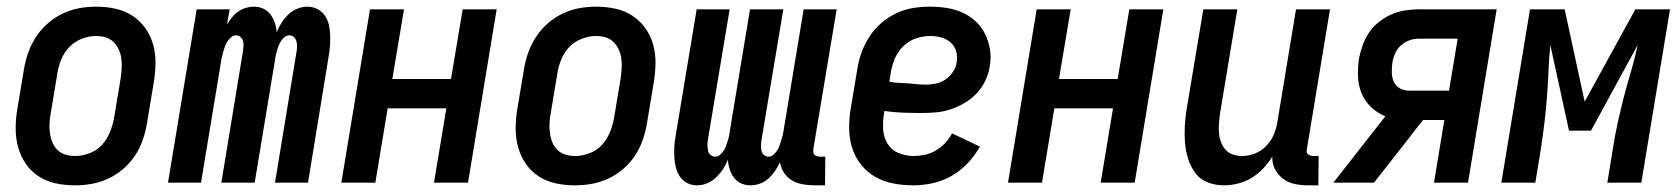

<svg xmlns="http://www.w3.org/2000/svg" viewBox="-20 -548 5040 576"><path d="M205 8Q175 8 147 2Q119 -4 96 -19Q73 -34 57.5 -56.5Q42 -79 34.5 -106Q27 -133 27 -162.5Q27 -192 32 -221L52 -341Q56 -366 65 -391Q74 -416 88.5 -438Q103 -460 123.5 -478Q144 -496 168.5 -507.5Q193 -519 218 -523.5Q243 -528 268 -528Q298 -528 326 -522Q354 -516 377 -501Q400 -486 416 -463.5Q432 -441 439.5 -414Q447 -387 446.5 -357.5Q446 -328 441 -299L421 -179Q417 -154 408.5 -129Q400 -104 385.5 -82Q371 -60 350.5 -42Q330 -24 305.5 -12.5Q281 -1 255.5 3.5Q230 8 205 8ZM206 -80Q227 -80 249 -88.5Q271 -97 286 -113.5Q301 -130 309.5 -151Q318 -172 322 -193L342 -313Q344 -328 345 -343Q346 -358 344 -372.5Q342 -387 336 -400Q330 -413 320 -422.5Q310 -432 296.5 -436Q283 -440 268 -440Q247 -440 225 -431.5Q203 -423 187.5 -406.5Q172 -390 163.5 -369Q155 -348 152 -327L132 -207Q129 -192 128.5 -177Q128 -162 130 -147.5Q132 -133 137.5 -120Q143 -107 153 -97.5Q163 -88 177 -84Q191 -80 206 -80Z M484 0 570 -520H669L661 -475Q668 -486 676 -496Q684 -506 695 -513.5Q706 -521 718 -524.5Q730 -528 742 -528Q757 -528 770 -522Q783 -516 791.5 -504.5Q800 -493 804.5 -479.5Q809 -466 810 -451Q816 -466 824.5 -479.5Q833 -493 845 -504.5Q857 -516 872 -522Q887 -528 902 -528Q918 -528 932 -521Q946 -514 954.5 -501.5Q963 -489 966.5 -474Q970 -459 970.5 -443Q971 -427 970 -411Q969 -395 966 -379L904 0H805L870 -395Q871 -403 871 -410.5Q871 -418 869 -425Q867 -432 861.5 -437Q856 -442 848 -442Q840 -442 833.5 -436.5Q827 -431 822.5 -424Q818 -417 815 -409Q812 -401 810 -393.5Q808 -386 806.5 -378Q805 -370 804 -362L744 0H644L709 -395Q710 -403 710.5 -410.5Q711 -418 709 -425Q707 -432 701.5 -437Q696 -442 688 -442Q680 -442 673.5 -436.5Q667 -431 662.5 -424Q658 -417 655 -409Q652 -401 650 -393.5Q648 -386 646 -378Q644 -370 643 -362L583 0Z M1004 0 1090 -520H1192L1157 -311H1333L1368 -520H1470L1384 0H1282L1319 -223H1143L1106 0Z M1705 8Q1675 8 1647 2Q1619 -4 1596 -19Q1573 -34 1557.5 -56.5Q1542 -79 1534.5 -106Q1527 -133 1527 -162.5Q1527 -192 1532 -221L1552 -341Q1556 -366 1565 -391Q1574 -416 1588.5 -438Q1603 -460 1623.5 -478Q1644 -496 1668.5 -507.5Q1693 -519 1718 -523.5Q1743 -528 1768 -528Q1798 -528 1826 -522Q1854 -516 1877 -501Q1900 -486 1916 -463.5Q1932 -441 1939.5 -414Q1947 -387 1946.5 -357.5Q1946 -328 1941 -299L1921 -179Q1917 -154 1908.5 -129Q1900 -104 1885.5 -82Q1871 -60 1850.5 -42Q1830 -24 1805.5 -12.5Q1781 -1 1755.5 3.5Q1730 8 1705 8ZM1706 -80Q1727 -80 1749 -88.5Q1771 -97 1786 -113.5Q1801 -130 1809.5 -151Q1818 -172 1822 -193L1842 -313Q1844 -328 1845 -343Q1846 -358 1844 -372.5Q1842 -387 1836 -400Q1830 -413 1820 -422.5Q1810 -432 1796.5 -436Q1783 -440 1768 -440Q1747 -440 1725 -431.5Q1703 -423 1687.5 -406.5Q1672 -390 1663.5 -369Q1655 -348 1652 -327L1632 -207Q1629 -192 1628.5 -177Q1628 -162 1630 -147.5Q1632 -133 1637.5 -120Q1643 -107 1653 -97.5Q1663 -88 1677 -84Q1691 -80 1706 -80Z M2231 8Q2216 8 2203 2Q2190 -4 2181.5 -15.5Q2173 -27 2169 -40.5Q2165 -54 2163 -69Q2158 -54 2149 -40.5Q2140 -27 2128 -15.5Q2116 -4 2101 2Q2086 8 2071 8Q2055 8 2041.5 1Q2028 -6 2019.5 -18.5Q2011 -31 2007.5 -46Q2004 -61 2003 -77Q2002 -93 2003 -109Q2004 -125 2007 -141L2070 -520H2169L2103 -125Q2102 -117 2102.5 -109.5Q2103 -102 2104.5 -95Q2106 -88 2112 -83Q2118 -78 2126 -78Q2134 -78 2140 -83.5Q2146 -89 2151 -96Q2156 -103 2158.5 -111Q2161 -119 2163.5 -126.5Q2166 -134 2167.5 -142Q2169 -150 2170 -158L2230 -520H2330L2264 -125Q2263 -117 2263 -109.5Q2263 -102 2264.5 -95Q2266 -88 2272 -83Q2278 -78 2286 -78Q2294 -78 2300 -83.5Q2306 -89 2311 -96Q2316 -103 2318.5 -111Q2321 -119 2323.5 -126.5Q2326 -134 2328 -142Q2330 -150 2331 -158L2391 -520H2490L2420 -101Q2420 -96 2420 -91.5Q2420 -87 2423 -84Q2426 -81 2430.5 -79.5Q2435 -78 2439 -78H2456L2455 8H2424Q2406 8 2388.5 5Q2371 2 2356.5 -6.5Q2342 -15 2332.5 -29Q2323 -43 2320 -61Q2313 -47 2304.5 -34.5Q2296 -22 2285 -12Q2274 -2 2259.5 3Q2245 8 2231 8Z M2720 8Q2690 8 2660.5 2.5Q2631 -3 2606.5 -17Q2582 -31 2564 -53Q2546 -75 2537 -102.5Q2528 -130 2527.5 -160.5Q2527 -191 2532 -221L2552 -341Q2556 -367 2565 -391.5Q2574 -416 2588.5 -438.5Q2603 -461 2624 -479Q2645 -497 2669.5 -508.5Q2694 -520 2719.5 -524Q2745 -528 2770 -528Q2796 -528 2821 -524Q2846 -520 2868 -510Q2890 -500 2907.5 -483.5Q2925 -467 2935.5 -445.5Q2946 -424 2950 -399Q2954 -374 2949 -348Q2946 -327 2936 -306Q2926 -285 2910 -268Q2894 -251 2873.5 -239Q2853 -227 2832 -220Q2811 -213 2789 -211Q2767 -209 2745 -209Q2717 -209 2689 -210Q2661 -211 2633 -215L2632 -207Q2628 -183 2629.5 -159.5Q2631 -136 2642.5 -117Q2654 -98 2675.5 -89Q2697 -80 2721 -80Q2737 -80 2754 -83.5Q2771 -87 2786.5 -96Q2802 -105 2815 -118.5Q2828 -132 2836 -148L2920 -108Q2905 -82 2883.5 -59Q2862 -36 2835 -20.5Q2808 -5 2778.5 1.5Q2749 8 2720 8ZM2758 -294Q2773 -294 2788.5 -297.5Q2804 -301 2817 -310Q2830 -319 2839 -332.5Q2848 -346 2850 -361Q2853 -378 2848.5 -394Q2844 -410 2832 -420.5Q2820 -431 2804 -435.5Q2788 -440 2771 -440Q2749 -440 2727 -432.5Q2705 -425 2688.5 -408Q2672 -391 2663.5 -370Q2655 -349 2652 -327L2648 -303Q2661 -300 2675 -299.5Q2689 -299 2703 -298Q2717 -297 2730.5 -295.5Q2744 -294 2758 -294Z M3004 0 3090 -520H3192L3157 -311H3333L3368 -520H3470L3384 0H3282L3319 -223H3143L3106 0Z M3652 8Q3626 8 3603 -1Q3580 -10 3566 -29Q3552 -48 3544.5 -71.5Q3537 -95 3535 -119.5Q3533 -144 3534.5 -170Q3536 -196 3540 -221L3590 -520H3692L3640 -207Q3638 -193 3637 -178Q3636 -163 3637 -149Q3638 -135 3643 -122Q3648 -109 3656.5 -99Q3665 -89 3679 -84.5Q3693 -80 3707 -80Q3726 -80 3745 -87.5Q3764 -95 3778.5 -110Q3793 -125 3801 -143.5Q3809 -162 3812 -181L3868 -520H3970L3901 -103Q3900 -98 3900 -93.5Q3900 -89 3903 -86Q3906 -83 3910.5 -81.5Q3915 -80 3919 -80H3936L3935 8H3904Q3884 8 3864.5 4Q3845 0 3829.5 -11.5Q3814 -23 3805 -40.5Q3796 -58 3797 -78Q3785 -59 3769.5 -42.5Q3754 -26 3735 -14.5Q3716 -3 3694.5 2.5Q3673 8 3652 8Z M3980 0 4136 -199Q4112 -209 4093.5 -226.5Q4075 -244 4065 -267.5Q4055 -291 4054 -318.5Q4053 -346 4057 -373Q4061 -393 4068.5 -413.5Q4076 -434 4088 -451.5Q4100 -469 4118 -483Q4136 -497 4156 -505.5Q4176 -514 4196.5 -517Q4217 -520 4237 -520H4470L4384 0H4282L4313 -188H4249L4178 -97L4102 0ZM4208 -276H4327L4353 -432H4237Q4222 -432 4208 -427Q4194 -422 4182.5 -411.5Q4171 -401 4165 -387Q4159 -373 4157 -359Q4155 -344 4155.5 -329Q4156 -314 4162 -301.5Q4168 -289 4180.5 -282.5Q4193 -276 4208 -276Z M4484 0 4570 -520H4674L4734 -243L4886 -520H4990L4904 0H4802L4819 -104Q4825 -143 4833.5 -181.5Q4842 -220 4852 -258.5Q4862 -297 4873.5 -335.5Q4885 -374 4893 -413L4753 -156H4687L4631 -413Q4627 -374 4625.5 -335.5Q4624 -297 4621 -258.5Q4618 -220 4613.5 -181.5Q4609 -143 4603 -104L4586 0Z"/></svg>

Font: Iosevka Curly Semibold
Style: Italic
Weight: 600
Italic angle: -9°
Monospace: yes
Designer: Belleve Invis
Foundry: Belleve Invis
Version: Version 22.1.2; ttfautohint (v1.8.4)